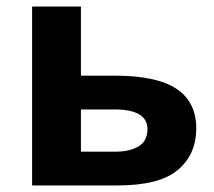

<svg xmlns="http://www.w3.org/2000/svg" viewBox="-20 -566 654 586"><path d="M227 -335H332Q458 -335 518.5 -295Q579 -255 579 -174Q579 -95 523 -47.5Q467 0 338 0H78V-546H227ZM430 -172Q430 -232 329 -232H227V-103H331Q375 -103 402.5 -119Q430 -135 430 -172Z"/></svg>

Font: Noto Sans IKEA
Style: Bold
Weight: 600
Designer: Monotype Design Team
Foundry: Monotype Imaging Inc.
Version: Version 2.001